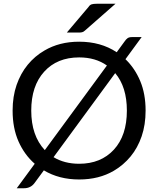

<svg xmlns="http://www.w3.org/2000/svg" viewBox="-20 -946 839 1020"><path d="M108 54H69L164.5 -76Q110 -123.5 78.5 -194.2Q47 -265 47 -358.5Q47 -433.5 68.2 -494.8Q89.5 -556 127.2 -602Q165 -648 216 -677.5Q295.5 -724.5 400.5 -724.5Q515.5 -724.5 600 -668.5L640.5 -724Q649.5 -737.5 657.8 -743.2Q666 -749 682 -749H732.5L646.5 -631.5Q696 -584 724.8 -515.8Q753.5 -447.5 753.5 -358.5Q753.5 -283 732.5 -221.8Q711.5 -160.5 673.8 -114.8Q636 -69 585 -39Q506 7.5 400.5 7.5Q293.5 7.5 213 -41L163 27Q142.5 54 108 54ZM218 -148.5 548 -598Q487.5 -641 400.5 -641Q283.5 -641 214.8 -565.2Q146 -489.5 146 -358.5Q146 -225.5 218 -148.5ZM400.5 -76Q516 -76 585 -151Q654 -226 654 -358.5Q654 -484 592 -557.5L264.5 -111Q322.5 -76 400.5 -76ZM399 -773H335L451 -910Q457.5 -920 466.8 -923Q476 -926 493 -926H593.5L430.5 -783Q423.5 -776.5 416.2 -774.8Q409 -773 399 -773Z"/></svg>

Font: Verano Sans
Style: Regular
Weight: 400
Designer: Lukasz Dziedzic with Adam Twardoch and Botio Nikoltchev
Foundry: tyPoland Lukasz Dziedzic
Version: Version 3.001;December 28, 2019;FontCreator 12.0.0.2547 64-b